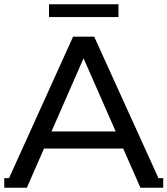

<svg xmlns="http://www.w3.org/2000/svg" viewBox="-27 -872 786 901"><path d="M-5 9 316 -700H415L737 9H632L345 -644H385L99 9ZM134 -175 161 -255H555L584 -175ZM-7 -36H96V9H-7ZM632 -36H739V9H632ZM203 -792V-852H529V-792Z"/></svg>

Font: Montserrat Underline Thin Medium
Style: Regular
Weight: 500
Version: Version 9.000